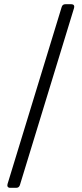

<svg xmlns="http://www.w3.org/2000/svg" viewBox="-20 -730 391 910"><path d="M272.5 -697.3 15.6 142.6C12.7 153.3 17.6 160.2 28.3 160.2H56.6C65.4 160.2 71.3 156.2 74.2 147.5L331.1 -692.4C334 -703.1 329.1 -710 318.4 -710H290C281.2 -710 275.4 -706.1 272.5 -697.3Z"/></svg>

Font: Ed Sans Neue
Style: Regular
Weight: 400
Designer: Stephen Hutchings
Version: Version 1.004;PS 001.004;hotconv 1.0.88;makeotf.lib2.5.64775